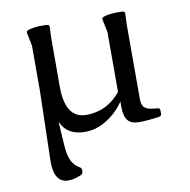

<svg xmlns="http://www.w3.org/2000/svg" viewBox="-80 -579 862 871"><g transform="rotate(-10 351.5 -143.5)"><path d="M280 9Q211 9 180 -35.5Q149 -80 149 -179L109 -190V-418L98 -473Q96 -483 97 -485.5Q98 -488 105 -491Q116 -495 130.5 -497Q145 -499 161.5 -499.5Q178 -500 193 -499Q203 -498 203 -489L201 -432V-213Q201 -66 298 -66Q404 -66 471 -162L479 -135Q464 -98 433 -65Q402 -32 362.5 -11.5Q323 9 280 9ZM460 -75V-130L457 -139V-418L446 -473Q444 -483 445 -485.5Q446 -488 453 -491Q464 -495 478.5 -497Q493 -499 509.5 -499.5Q526 -500 541 -499Q551 -498 551 -489L549 -432V-98Q549 -76 555 -64Q561 -52 577 -46.5Q593 -41 623 -39Q632 -38 632 -28V-11Q632 -3 622 0Q593 4 569 6Q545 8 529 8Q492 8 476 -11.5Q460 -31 460 -75ZM228 164Q236 168 235 178V186Q234 195 225 199Q209 206 194 209.5Q179 213 166 213Q133 213 116.5 187Q100 161 101 112L109 -212H158L175 55Q178 100 190.5 125Q203 150 228 164Z"/></g></svg>

Font: Hahmlet
Style: Regular
Weight: 400
Designer: Minjoo Ham & Mark Frömberg
Foundry: hypertype
Version: Version 1.001; ttfautohint (v1.8.3)